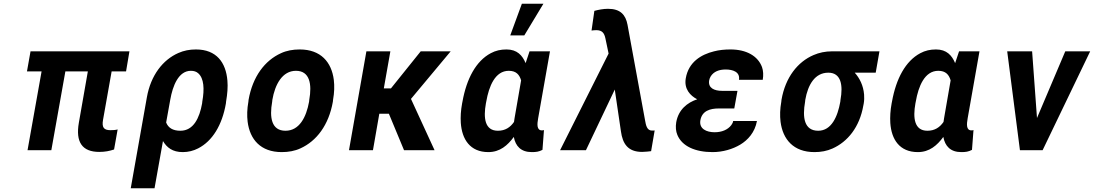

<svg xmlns="http://www.w3.org/2000/svg" viewBox="-20 -802 5840 1025"><path d="M510 9C541 9 565 4 589 -4L608 -111C598 -108 584 -107 570 -107C534 -107 523 -122 530 -162L576 -421H653L671 -528H143L124 -421H202L127 0H254L329 -421H449L401 -147C383 -44 418 9 510 9Z M956 10C985 10 1013 3 1038 -10C1114 -49 1166 -134 1186 -250L1187 -260C1194 -301 1197 -338 1194 -372C1186 -468 1136 -538 1026 -538C992 -538 961 -532 932 -519C850 -483 785 -401 764 -282L678 203H805L850 -49C871 -14 901 10 956 10ZM943 -104C902 -104 878 -120 867 -148L889 -270C902 -344 933 -424 999 -424C1015 -424 1028 -420 1038 -411C1069 -384 1072 -327 1060 -260L1059 -250C1045 -172 1013 -104 943 -104Z M1307 -269 1306 -259C1299 -220 1298 -185 1302 -152C1314 -58 1371 10 1484 10C1520 10 1554 4 1584 -10C1670 -49 1735 -134 1757 -259L1758 -269C1765 -308 1766 -343 1762 -376C1750 -470 1693 -538 1580 -538C1544 -538 1510 -532 1480 -518C1394 -479 1329 -394 1307 -269ZM1631 -269 1630 -259C1615 -176 1578 -104 1504 -104C1429 -104 1418 -175 1433 -259L1434 -269C1448 -351 1487 -424 1560 -424C1634 -424 1646 -352 1631 -269Z M2056 -195 2137 0H2300L2174 -274L2386 -528H2226L2067 -330H2029L2064 -528H1936L1843 0H1971L2005 -195Z M2684 -538C2653 -538 2626 -532 2600 -518C2521 -476 2471 -382 2449 -260L2447 -250C2440 -212 2438 -178 2440 -146C2446 -59 2489 10 2587 10C2649 10 2690 -26 2723 -71C2732 -22 2761 10 2819 10C2842 10 2857 8 2876 -2L2884 -108C2881 -106 2877 -106 2873 -106C2845 -106 2847 -138 2853 -171L2916 -528H2807L2786 -465C2769 -506 2741 -538 2684 -538ZM2762 -373 2727 -171C2726 -164 2725 -158 2724 -151C2704 -122 2677 -104 2638 -104C2568 -104 2560 -172 2574 -250L2576 -260C2590 -341 2623 -424 2696 -424C2736 -424 2753 -403 2762 -373ZM2766 -782 2704 -613H2779L2881 -782Z M3153 -744 3138 -639C3147 -640 3154 -641 3163 -641C3195 -641 3206 -625 3212 -597L3229 -516L2970 0H3108L3262 -324L3295 -100C3304 -36 3331 9 3408 9C3428 8 3444 7 3456 5L3475 -106C3473 -105 3471 -105 3468 -105H3460C3433 -105 3428 -136 3424 -158L3330 -670C3320 -723 3292 -755 3226 -755C3201 -755 3175 -750 3153 -744Z M3818 -223H3900L3917 -317H3835C3793 -317 3759 -332 3766 -373C3767 -380 3770 -387 3774 -394C3790 -420 3819 -431 3854 -431C3892 -431 3932 -418 3925 -376H4052C4056 -401 4055 -424 4048 -444C4026 -503 3965 -538 3880 -538C3848 -538 3819 -535 3792 -528C3723 -511 3656 -471 3641 -384C3631 -327 3665 -291 3702 -272C3649 -254 3602 -217 3590 -149C3586 -124 3588 -101 3596 -82C3621 -21 3692 10 3784 10C3839 10 3892 -6 3932 -30C3972 -54 4010 -95 4021 -156H3894C3893 -148 3889 -141 3884 -134C3865 -109 3833 -96 3795 -96C3752 -96 3711 -114 3719 -160C3728 -210 3770 -223 3818 -223Z M4655 -414 4675 -528H4422C4386 -528 4353 -521 4323 -508C4239 -472 4173 -390 4152 -269L4151 -259C4144 -220 4143 -185 4147 -152C4159 -58 4216 10 4328 10C4363 10 4395 4 4424 -9C4505 -45 4569 -123 4589 -239L4591 -249C4594 -266 4594 -282 4593 -297C4589 -346 4569 -385 4543 -414ZM4402 -414C4471 -414 4481 -346 4467 -269L4466 -259C4452 -180 4419 -104 4348 -104C4273 -104 4263 -175 4278 -259L4279 -269C4293 -349 4330 -414 4402 -414Z M4977 -538C4946 -538 4919 -532 4893 -518C4814 -476 4764 -382 4742 -260L4740 -250C4733 -212 4731 -177 4733 -145C4739 -58 4782 10 4880 10C4942 10 4983 -26 5016 -71C5025 -22 5054 10 5112 10C5135 10 5150 8 5169 -2L5177 -108C5174 -106 5170 -106 5166 -106C5138 -106 5140 -138 5146 -171L5209 -528H5100L5079 -465C5062 -506 5034 -538 4977 -538ZM5055 -373 5020 -171C5019 -164 5018 -158 5017 -151C4997 -122 4970 -104 4931 -104C4861 -104 4853 -172 4867 -250L4869 -260C4883 -341 4916 -424 4989 -424C5029 -424 5046 -403 5055 -373Z M5516 -172 5490 -528H5357L5425 0H5546L5800 -528H5667Z"/></svg>

Font: Asimov
Style: NarIt
Weight: 500
Designer: Google
Version: Version 2.000980; 2014